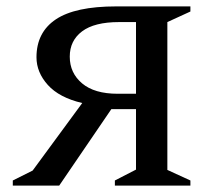

<svg xmlns="http://www.w3.org/2000/svg" viewBox="-20 -580 675 600"><path d="M165 0H20V-16L82 -47L237 -258Q165 -275 129.5 -314.5Q94 -354 94 -401Q94 -479 154.5 -519.5Q215 -560 343 -560H575V-544L503 -511V-49L575 -16V0H339V-16L405 -50V-239H328ZM348 -287H405V-511H352Q275 -511 236.5 -482Q198 -453 198 -403Q198 -352 236.5 -319.5Q275 -287 348 -287Z"/></svg>

Font: Spectral SC Medium
Style: Regular
Weight: 500
Designer: Jean-Baptiste Levee
Foundry: Production Type
Version: Version 2.001